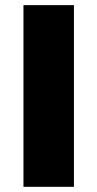

<svg xmlns="http://www.w3.org/2000/svg" viewBox="-20 -723 377 743"><path d="M70.8 -703.1V0H266.1V-703.1Z"/></svg>

Font: Wand UI Pro Black
Style: Regular
Weight: 900
Designer: Andreas Faust
Version: Version 1.003;FEAKit 1.0